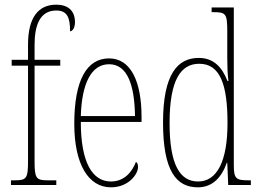

<svg xmlns="http://www.w3.org/2000/svg" viewBox="-20 -792 1108 822"><path d="M27 0H221V-20H184C134 -20 128 -29 128 -103V-511H238V-536H128V-600C128 -684 151 -747 221 -747C269 -747 280 -715 280 -658C291 -658 301 -674 301 -697C301 -748 269 -772 221 -772C144 -772 100 -717 100 -601V-536H30V-511H100V-103C100 -29 94 -20 44 -20H27Z M455 10C530 10 571 -46 571 -77C571 -90 567 -96 562 -99C546 -57 513 -15 455 -15C375 -15 326 -97 326 -270H586V-291C586 -445 539 -542 447 -542C352 -542 298 -450 298 -262C298 -88 359 10 455 10ZM558 -295H326C330 -431 369 -517 447 -517C526 -517 556 -427 558 -295Z M827 10C889 10 928 -31 951 -95H953L957 0H1054V-20H1044C990 -20 981 -27 981 -86V-760H886V-740H891C947 -740 953 -735 953 -656V-544C953 -509 954 -476 958 -445H954C931 -504 895 -544 831 -544C741 -544 678 -476 678 -267C678 -60 735 10 827 10ZM828 -15C750 -15 706 -87 706 -265C706 -452 755 -519 833 -519C923 -519 954 -429 954 -265C954 -103 910 -15 828 -15Z"/></svg>

Font: Noto Serif ExtraCondensed Thin
Style: Regular
Weight: 100
Width: 2
Designer: Monotype Design Team
Foundry: Monotype Imaging Inc.
Version: Version 2.013